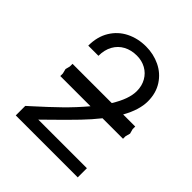

<svg xmlns="http://www.w3.org/2000/svg" viewBox="-200 -867 1000 1000"><g transform="rotate(45 300.0 -367.0)"><path d="M102 -93.5Q165 -150 217.8 -201.5Q270.5 -253 317.5 -309H95V-328L88.5 -354L95 -379.5V-399H384Q432.5 -477 432.5 -535Q432.5 -573.5 415.5 -603.5Q398.5 -633.5 368.8 -650Q339 -666.5 302 -666.5Q261 -666.5 229 -649.5Q197 -632.5 179 -600.2Q161 -568 161 -524H86Q86 -590 115 -637.5Q144 -685 193.2 -709.5Q242.5 -734 302 -734Q357.5 -734 405.5 -711Q453.5 -688 482.2 -643.5Q511 -599 511 -538.5Q511 -475.5 468 -399H557V-379.5L564 -354L557 -328V-309H406Q370.5 -264.5 331.2 -223.8Q292 -183 230 -122Q181.5 -74.5 174.5 -67.5H532.5V0H76V-70Q93 -85.5 102 -93.5Z"/></g></svg>

Font: JuliaMono Light
Style: Regular
Weight: 300
Monospace: yes
Designer: cormullion
Foundry: corm
Version: Version 0.054; ttfautohint (v1.8.4)